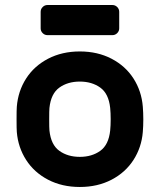

<svg xmlns="http://www.w3.org/2000/svg" viewBox="-20 -735 635 765"><path d="M551 -259C551 -277 550.3 -294 549 -310C545.7 -351.3 533.3 -388.7 512 -422C490.7 -455.3 461.5 -481.7 424.5 -501C387.5 -520.3 345.3 -530 298 -530C250.7 -530 208.5 -520.3 171.5 -501C134.5 -481.7 105.3 -455.3 84 -422C62.7 -388.7 50.3 -351.3 47 -310C46.3 -302 46 -285 46 -259C46 -233.7 46.3 -217 47 -209C50.3 -168.3 62.7 -131.3 84 -98C105.3 -64.7 134.5 -38.3 171.5 -19C208.5 0.3 250.7 10 298 10C345.3 10 387.5 0.3 424.5 -19C461.5 -38.3 490.7 -64.7 512 -98C533.3 -131.3 545.7 -168.3 549 -209C550.3 -225 551 -241.7 551 -259ZM216.5 -386C238.8 -402 266 -410 298 -410C330 -410 357.2 -402 379.5 -386C401.8 -370 415 -343 419 -305C420.3 -291.7 421 -276.7 421 -260C421 -243.3 420.3 -228.3 419 -215C415 -177 401.8 -150 379.5 -134C357.2 -118 330 -110 298 -110C266 -110 238.8 -118 216.5 -134C194.2 -150 181 -177 177 -215C176.3 -221.7 176 -236.7 176 -260C176 -283.3 176.3 -298.3 177 -305C181 -343 194.2 -370 216.5 -386ZM150 -603C155.3 -597.7 161.7 -595 169 -595H428C435.3 -595 441.7 -597.7 447 -603C452.3 -608.3 455 -614.7 455 -622V-688C455 -695.3 452.3 -701.7 447 -707C441.7 -712.3 435.3 -715 428 -715H169C161.7 -715 155.3 -712.3 150 -707C144.7 -701.7 142 -695.3 142 -688V-622C142 -614.7 144.7 -608.3 150 -603Z"/></svg>

Font: Rubik
Style: Regular
Weight: 500
Designer: Hubert & Fischer
Foundry: Hubert & Fischer
Version: Version 1.100